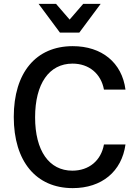

<svg xmlns="http://www.w3.org/2000/svg" viewBox="-20 -954 700 990"><path d="M355 16C505 16 608 -70 627 -209H516C501 -126 439 -74 353 -74C233 -74 161 -177 161 -349C161 -522 233 -626 354 -626C439 -626 501 -574 516 -492H627C609 -631 505 -716 355 -716C165 -716 51 -579 51 -351C51 -122 166 16 355 16ZM179 -934 289 -786H389L499 -934H409L339 -853L269 -934Z"/></svg>

Font: Uncut Plan8
Style: Regular
Weight: 400
Designer: Kasper Nordkvist
Foundry: UNCUT.wtf
Version: Version 1.002;Glyphs 3.1.2 (3151)